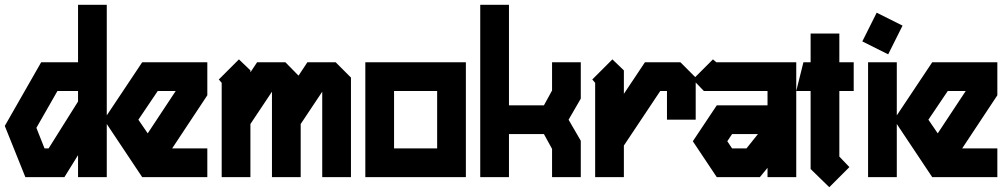

<svg xmlns="http://www.w3.org/2000/svg" viewBox="-26 -740 4186 802"><path d="M300 -720H420V0H300V-92L243 0H80L-6 -214L146 -480H300ZM214 -360 126 -206 160 -120H177L300 -316V-360Z M568 -480H840V-342L693 -120H840V0H568L408 -240ZM633 -360 552 -240 591 -183 708 -360Z M972 -492 1020 -446V-438L1048 -480H1166L1221 -424L1258 -480H1376L1440 -416V0H1320V-357L1230 -222V0H1110V-357L1020 -222V0H900V-394L888 -408Z M1500 -480H1920V0H1500ZM1620 -360V-120H1800V-360Z M1980 -720H2100V-300H2246L2280 -362V-480H2400V-328L2349 -240L2400 -152V0H2280V-118L2246 -180H2100V0H1980Z M2532 -492 2580 -446V-348L2668 -480H2816L2880 -416V-240H2760V-360H2732L2580 -132V0H2460V-394L2448 -408Z M2952 -492 2966 -480H3300V0H3180V-39L3148 0H2968L2868 -150L2968 -300H3180V-360H2914L2868 -408ZM3032 -180 3012 -150 3032 -120H3092L3140 -180Z M3360 -600H3480V-480H3540V-360H3480V-86L3522 -42L3438 42L3360 -34V-360H3300L3330 -480H3360Z M3636 -687 3744 -633 3684 -513 3576 -567ZM3600 -480H3720V0H3600Z M3868 -480H4140V-342L3993 -120H4140V0H3868L3708 -240ZM3933 -360 3852 -240 3891 -183 4008 -360Z"/></svg>

Font: SOV_raksil
Style: bold
Weight: 700
Version: Version 1.00